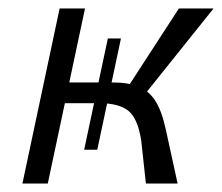

<svg xmlns="http://www.w3.org/2000/svg" viewBox="-20 -434 525 454"><path d="M325 0 314 -101Q306 -154 283.5 -172Q261 -190 215 -190H112L123 -239H247Q282 -239 306 -230Q330 -221 346 -197.5Q362 -174 372 -128L400 0ZM33 0 121 -414H181L93 0ZM179 -80 235 -343H266L210 -80ZM266 -203 403 -414H485L316 -203Z"/></svg>

Font: Ysabeau Infant
Style: Italic
Weight: 400
Italic angle: -12°
Designer: Christian Thalmann (Catharsis Fonts)
Version: Version 2.001;gftools[0.9.30]; featfreeze: ss01,ss02,lnum